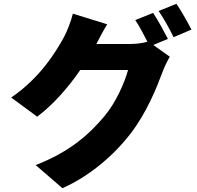

<svg xmlns="http://www.w3.org/2000/svg" viewBox="-20 -898 1040 1012"><path d="M865 -693C847 -728 812 -793 787 -830L693 -792C715 -760 738 -715 757 -678C731 -670 694 -666 663 -666H488C501 -691 521 -731 545 -770L364 -826C355 -787 334 -734 318 -704C275 -625 192 -488 39 -384L176 -283C259 -345 339 -436 403 -529H655C638 -466 591 -356 529 -284C451 -191 349 -98 168 -28L309 94C453 30 581 -80 669 -195C754 -306 805 -434 836 -517C847 -547 862 -577 875 -599L788 -661ZM816 -840C843 -802 875 -743 895 -702L989 -742C972 -776 936 -840 910 -878Z"/></svg>

Font: Noto Sans CJK Black
Style: Bold
Weight: 900
Designer: Ryoko NISHIZUKA (kana & ideographs); Paul D. Hunt (Latin, Greek & Cyrillic); Wenlong ZHANG (bopomofo); Sandoll Communica
Foundry: Adobe Systems Incorporated
Version: Version 1.000;PS 1;hotconv 1.0.78;makeotf.lib2.5.61930